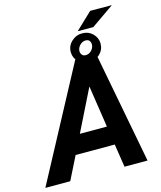

<svg xmlns="http://www.w3.org/2000/svg" viewBox="-190 -1075 985 1175"><g transform="rotate(-15 303.0 -488.0)"><path d="M428.2 -146.5H180.2L106.9 0H-50.8L329.1 -710.9H461.4L596.7 0H450.7ZM238.8 -265.1H410.2L370.1 -529.8ZM494.6 -975.6 631.8 -975.1 487.3 -874.5 388.7 -875ZM314.5 -760.3Q313.5 -799.8 342.3 -827.6Q371.1 -855.5 411.6 -855.5Q450.7 -855.5 477.1 -829.6Q503.4 -803.7 504.4 -767.1Q504.4 -727.5 476.6 -700.7Q448.7 -673.8 408.7 -673.8Q368.2 -673.8 341.8 -699Q315.4 -724.1 314.5 -760.3ZM367.7 -760.7Q365.2 -745.1 373.8 -732.7Q382.3 -720.2 399.4 -720.7Q422.9 -721.2 438.7 -740.7Q454.6 -760.3 451.2 -782.2Q445.8 -808.1 420.9 -808.1Q401.4 -808.1 386 -793.7Q370.6 -779.3 367.7 -760.7Z"/></g></svg>

Font: RobotoInd
Style: Bold Italic
Weight: 700
Italic angle: -12°
Designer: Google
Version: Version 2.001150; 2014